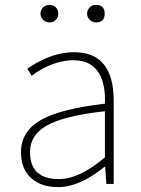

<svg xmlns="http://www.w3.org/2000/svg" viewBox="-20 -754 576 787"><path d="M111 -21Q66 -59 66 -130Q66 -216 149 -263Q229 -308 410 -329Q413 -405 388 -450Q356 -507 282 -507Q232 -507 181 -485Q142 -469 110 -443L92 -472Q107 -483 124 -493Q146 -505 168 -515Q227 -540 284 -540Q446 -540 446 -341V0H416L411 -70H408Q306 13 218 13Q152 13 111 -21ZM410 -109V-298Q243 -280 171 -239Q103 -200 103 -131Q103 -20 221 -20Q306 -20 410 -109ZM157 -673Q146 -683 146 -698Q146 -713 157 -724Q168 -734 183 -734Q198 -734 209 -724Q219 -713 219 -698Q219 -683 209 -673Q198 -662 183 -662Q168 -662 157 -673ZM348 -673Q337 -683 337 -698Q337 -713 348 -724Q358 -734 373 -734Q409 -734 409 -698Q409 -662 373 -662Q358 -662 348 -673Z"/></svg>

Font: Noto Sans CJK TC Thin
Style: Regular
Weight: 250
Designer: Ryoko NISHIZUKA ???? (kana & ideographs); Paul D. Hunt (Latin, Greek & Cyrillic); Wenlong ZHANG ??? (bopomofo); Sandoll 
Foundry: Adobe Systems Incorporated
Version: Version 1.004 January 19, 2016